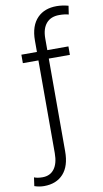

<svg xmlns="http://www.w3.org/2000/svg" viewBox="-134 -807 572 1068"><g transform="rotate(-10 152.0 -273.0)"><path d="M293 -480.5H173.8V43.5Q173.8 126.5 134.5 169.9Q95.2 213.4 25.4 213.4Q-2 213.4 -28.8 204.1L-22 155.8Q-3.9 163.6 25.4 163.6Q68.4 163.6 91.8 132.3Q115.2 101.1 115.2 43.5V-480.5H27.3V-528.3H115.2V-592.3Q115.2 -676.3 158.7 -720.2Q198.7 -760.3 266.6 -760.3Q297.9 -760.3 333 -751L325.7 -702.6Q303.7 -709 272.5 -709Q224.6 -709 199.2 -679Q173.8 -648.9 173.8 -593.8V-528.3H293Z"/></g></svg>

Font: RobotoInd Light
Style: Regular
Weight: 300
Designer: Google
Version: Version 2.001151; 2014